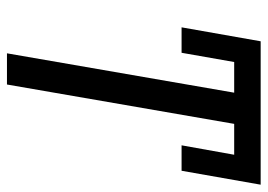

<svg xmlns="http://www.w3.org/2000/svg" viewBox="-126 -624 751 538"><g transform="rotate(90 249.0 -355.5)"><path d="M459 -489.3H387.7L414.1 -636.7H327.6L217.3 0H129.9L240.2 -636.7H154.3L128.4 -489.3H57.1L96.2 -710.9H498Z"/></g></svg>

Font: Roboto
Style: Italic
Weight: 400
Italic angle: -12°
Designer: Google
Version: Version 2.134; 2016; ttfautohint (v1.6)